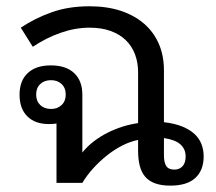

<svg xmlns="http://www.w3.org/2000/svg" viewBox="-20 -580 686 609"><path d="M94.7 -279.8Q94.7 -259.3 107.7 -246.8Q120.6 -234.4 142.1 -234.4Q162.1 -234.4 175.3 -246.8Q188.5 -259.3 188.5 -279.8Q188.5 -301.3 175.3 -313.5Q162.1 -325.7 142.1 -325.7Q120.6 -325.7 107.7 -313.5Q94.7 -301.3 94.7 -279.8ZM500 -192.4Q534.2 -188.5 558.1 -178.7Q582 -168.9 597.2 -154.8Q612.3 -140.6 619.1 -122.6Q626 -104.5 626 -84Q626 -40 599.6 -15.6Q573.2 8.8 520.5 8.8Q492.2 8.8 472.4 1.7Q452.6 -5.4 440.7 -19.3Q428.7 -33.2 423.3 -54.2Q418 -75.2 418 -103V-136.2Q393.6 -131.3 368.4 -118.7Q343.3 -106 320.1 -87.6Q296.9 -69.3 276.4 -46.9Q255.9 -24.4 241.2 0H159.2V-188.5Q156.7 -187.5 148.9 -187Q141.1 -186.5 134.8 -186.5Q91.3 -186.5 66.7 -210.9Q42 -235.4 42 -279.8Q42 -323.7 67.9 -348.1Q93.8 -372.6 141.1 -372.6Q189.5 -372.6 215.3 -348.1Q241.2 -323.7 241.2 -279.8V-96.2Q256.8 -115.7 277.1 -131.3Q297.4 -147 320.6 -158.7Q343.8 -170.4 368.4 -178.2Q393.1 -186 418 -189.5V-351.1Q418 -381.8 408.2 -407.7Q398.4 -433.6 379.2 -452.4Q359.9 -471.2 331.1 -481.7Q302.2 -492.2 264.2 -492.2Q218.8 -492.2 172.6 -476.1Q126.5 -460 84 -431.6L45.9 -492.2Q90.3 -522 143.6 -541Q196.8 -560.1 264.2 -560.1Q319.3 -560.1 363 -545.7Q406.7 -531.2 437.3 -504.6Q467.8 -478 483.9 -440.7Q500 -403.3 500 -356.9ZM568.8 -84Q568.8 -106.9 552.5 -121.8Q536.1 -136.7 500 -142.1V-86.9Q500 -64.9 507.3 -53.5Q514.6 -42 533.2 -42Q548.8 -42 558.8 -52.5Q568.8 -63 568.8 -84Z"/></svg>

Font: Noto Sans Southeast Asian
Style: Regular
Weight: 400
Designer: Monotype Design Team
Foundry: Monotype Imaging Inc.
Version: Version 1.06 uh; ttfautohint (v1.4.1)